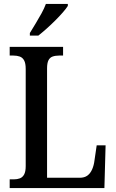

<svg xmlns="http://www.w3.org/2000/svg" viewBox="-20 -951 585 971"><path d="M29 0V-44H51Q67 -44 80.5 -49Q94 -54 102 -68.5Q110 -83 110 -111V-602Q110 -631 102 -645.5Q94 -660 80 -665Q66 -670 48 -670H29V-714H299V-670H279Q260 -670 246 -665Q232 -660 225 -646Q218 -632 218 -605V-52H383Q407 -52 422 -63Q437 -74 446 -94.5Q455 -115 458 -141L469 -216H514L508 0ZM131 -784Q145 -807 160.5 -832.5Q176 -858 190 -883.5Q204 -909 212 -931H323V-921Q315 -908 298 -888.5Q281 -869 259.5 -847.5Q238 -826 215.5 -806Q193 -786 174 -771H131Z"/></svg>

Font: Noto Serif Khmer Condensed Medium
Style: Regular
Weight: 500
Width: 3
Designer: Danh Hong and the Monotype Design Team
Foundry: Monotype Imaging Inc.
Version: Version 2.004